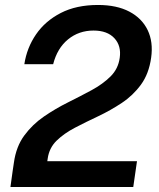

<svg xmlns="http://www.w3.org/2000/svg" viewBox="-20 -753 642 773"><path d="M22 0 31 -65 36 -98.5Q45 -163 77.8 -207.5Q110.5 -252 156.8 -283.8Q203 -315.5 253.2 -340.5Q303.5 -365.5 348.8 -390Q394 -414.5 425 -445.2Q456 -476 462 -520Q469 -568.5 440.5 -599.2Q412 -630 356.5 -630Q297.5 -630 254 -594.5Q210.5 -559 194 -494.5H78Q88 -560.5 125 -614.5Q162 -668.5 224.8 -700.8Q287.5 -733 374.5 -733Q450 -733 500.8 -706.2Q551.5 -679.5 574.5 -631.8Q597.5 -584 588.5 -520.5Q579.5 -456 547.5 -412.2Q515.5 -368.5 470.2 -338.5Q425 -308.5 375.8 -285.2Q326.5 -262 282.2 -239Q238 -216 208 -186.8Q178 -157.5 172 -114.5L170.5 -104H531.5L516.5 0Z"/></svg>

Font: Public Sans SemiBold
Style: Italic
Weight: 600
Italic angle: -8°
Designer: The Public Sans project authors (U.S. Web Design System). Libre Franklin designed by Pablo Impallari and Rodrigo Fuenzal
Version: Version 1.007; ttfautohint (v1.8.1) -l 8 -r 50 -G 200 -x 14 